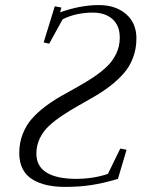

<svg xmlns="http://www.w3.org/2000/svg" viewBox="-20 -732 560 760"><path d="M56.2 -126Q56.2 -166.5 69.8 -201.4Q83.5 -236.3 106.4 -262.2Q129.4 -288.1 159.2 -310.5Q189 -333 222.2 -351.8Q255.4 -370.6 288.3 -388.9Q321.3 -407.2 351.1 -427.2Q380.9 -447.3 403.8 -469.2Q426.8 -491.2 440.4 -520.3Q454.1 -549.3 454.1 -583Q454.1 -630.4 425.3 -656.2Q396.5 -682.1 347.2 -682.1Q281.7 -682.1 228 -655.8L174.8 -559.1L152.8 -564L196.8 -707L223.1 -702.1L217.8 -683.1Q298.3 -711.9 371.1 -711.9Q438 -711.9 479 -676.3Q520 -640.6 520 -580.1Q520 -539.1 506.6 -503.7Q493.2 -468.3 470.2 -442.1Q447.3 -416 417.5 -392.8Q387.7 -369.6 354.7 -350.6Q321.8 -331.5 289.1 -313Q256.3 -294.4 226.6 -274.7Q196.8 -254.9 173.8 -233.6Q150.9 -212.4 137.5 -184.3Q124 -156.2 124 -124Q124 -26.9 275.9 -23.9Q351.1 -23.9 407.2 -43.9L456.1 -144L481 -139.2L446.8 -23.9Q388.7 -6.8 341.8 0.5Q294.9 7.8 237.8 7.8Q198.7 7.8 167.2 1Q135.7 -5.9 110.1 -20.8Q84.5 -35.6 70.3 -62.3Q56.2 -88.9 56.2 -126Z"/></svg>

Font: Dehuti Alt
Style: Italic
Weight: 400
Version: Version 1.2